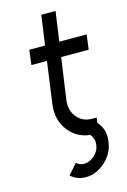

<svg xmlns="http://www.w3.org/2000/svg" viewBox="-129 -716 647 977"><g transform="rotate(-15 194.5 -227.5)"><path d="M192 -656 170 -500H87L77 -422H159L129 -205Q117 -119 165 -60Q214 0 295 0H318L329 -78H306Q255 -78 225 -115Q196 -151 203 -205L234 -422H379L389 -500H245L267 -656ZM325 -51 258 -13Q276 -4 285 15Q294 33 291 56Q287 87 262 110Q236 133 207 133Q184 133 167 117Q167 117 155 130.5Q143 144 119 171Q152 201 198 201Q254 201 301 158Q348 116 355 56Q365 -8 325 -51Z"/></g></svg>

Font: Unageo
Style: Regular-Italic
Weight: 400
Designer: Richard Sepsi
Foundry: Richard Sepsi
Version: Version 2.000